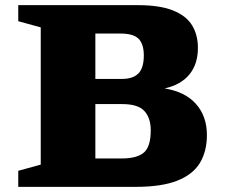

<svg xmlns="http://www.w3.org/2000/svg" viewBox="-20 -727 874 747"><path d="M51 0V-62.5L138.5 -86.5V-620.5L51 -644.5V-707H515.5Q602 -707 653.5 -686.2Q705 -665.5 727.5 -628.2Q750 -591 750 -540.5Q750 -478 717 -437.5Q684 -397 620.5 -383Q700.5 -370 742.8 -322.2Q785 -274.5 785 -201.5Q785 -138.5 757.8 -93.2Q730.5 -48 669.5 -24Q608.5 0 508 0ZM448 -596.5H351V-420H455.5Q497 -420 518.2 -441Q539.5 -462 539.5 -511.5Q539.5 -554.5 519.8 -575.5Q500 -596.5 448 -596.5ZM456.5 -322H351V-110.5H453.5Q513 -110.5 539.8 -133.5Q566.5 -156.5 566.5 -220Q566.5 -268 541.8 -295Q517 -322 456.5 -322Z"/></svg>

Font: Newsreader 6pt
Style: Bold
Weight: 700
Designer: Hugues Gentile
Foundry: Production Type
Version: Version 1.003; ttfautohint (v1.8.3)